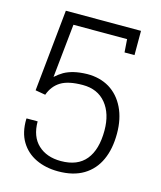

<svg xmlns="http://www.w3.org/2000/svg" viewBox="-109 -791 740 881"><g transform="rotate(15 261.0 -350.5)"><path d="M250 10.3Q190.9 10.3 144.5 -11.7Q98.1 -33.7 72 -76.9Q45.9 -120.1 47.4 -184.1L48.3 -187H100.6Q100.6 -115.2 141.4 -76.9Q182.1 -38.6 250 -38.6Q329.1 -38.6 368.4 -86.7Q407.7 -134.8 407.7 -225.6Q407.7 -305.7 368.2 -353.8Q328.6 -401.9 258.3 -401.9Q189.9 -401.9 154.1 -379.9Q118.2 -357.9 102.5 -314L54.7 -322.3L94.2 -710.9H451.2V-595.7H403.8L399.4 -657.7H144.5L118.2 -402.8Q135.3 -418.5 155.8 -430.7Q175.8 -441.9 201.7 -448.2Q227.5 -454.6 264.2 -455.6Q324.7 -456.1 370.6 -428.7Q416 -400.9 441.4 -348.9Q466.8 -296.9 466.8 -226.6Q466.8 -153.8 442.9 -101.6Q418.9 -48.3 370.6 -19Q322.3 10.3 250 10.3Z"/></g></svg>

Font: Suwannaphum Light
Style: Regular
Weight: 300
Designer: Danh Hong
Version: Version 8.002; ttfautohint (v1.8.3)